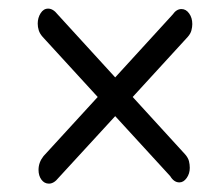

<svg xmlns="http://www.w3.org/2000/svg" viewBox="-20 -447 526 450"><path d="M82 -81.1 209 -219.7 80.1 -360.4Q73.2 -368.2 70.8 -376Q68.4 -383.8 68.4 -391.6Q68.4 -405.3 75.2 -416Q82 -426.8 92.8 -426.8Q104.5 -426.8 115.2 -413.1L250 -265.6L384.8 -413.1Q393.6 -425.8 405.3 -425.8Q416 -425.8 423.3 -415.5Q430.7 -405.3 430.7 -390.6Q430.7 -383.8 428.7 -376Q426.8 -368.2 419.9 -360.4L291 -219.7L414.1 -85Q420.9 -77.1 422.9 -69.3Q424.8 -61.5 424.8 -53.7Q424.8 -40 417.5 -29.8Q410.2 -19.5 400.4 -19.5Q387.7 -19.5 378.9 -34.2L250 -174.8L117.2 -30.3Q106.4 -16.6 94.7 -16.6Q84 -16.6 77.1 -25.9Q70.3 -35.2 70.3 -48.8Q70.3 -66.4 82 -81.1Z"/></svg>

Font: Hi Melody Cyrillic
Style: Regular
Weight: 400
Version: Version 0.90 April 10, 2018